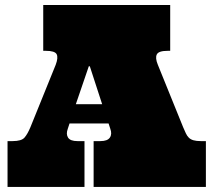

<svg xmlns="http://www.w3.org/2000/svg" viewBox="-20 -739 844 759"><path d="M409.2 -251H254.9L248 -230Q240.2 -209 249 -195.1Q257.8 -181.2 286.1 -181.2H314V0H9.8V-181.2H29.8Q64.9 -181.2 76.9 -195.1Q88.9 -209 100.1 -235.8L200.2 -482.9Q210.9 -511.2 203.9 -524.7Q196.8 -538.1 161.1 -538.1H150.9V-719.2H652.8V-538.1H643.1Q606.9 -538.1 599.9 -523.9Q592.8 -509.8 604 -482.9L704.1 -235.8Q710 -222.2 714.6 -212.2Q719.2 -202.1 726.1 -195.1Q732.9 -188 744.4 -184.6Q755.9 -181.2 773.9 -181.2H793.9V0H350.1V-181.2H377Q404.8 -181.2 414.3 -195.1Q423.8 -209 416 -230ZM279.8 -327.1H383.8L335 -477.1H331.1Z"/></svg>

Font: Ultra
Style: Regular
Weight: 400
Designer: Astigmatic (AOETI)
Foundry: Astigmatic (AOETI)
Version: Version 1.001